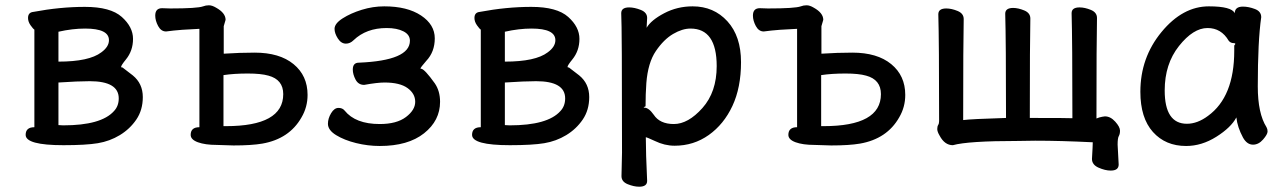

<svg xmlns="http://www.w3.org/2000/svg" viewBox="-20 -522 4863 726"><path d="M219 -48Q363 -48 411 -102Q429 -121 429 -150Q429 -215 319 -215Q276 -215 201 -210V-49ZM201 -289Q317 -289 363 -324Q392 -345 392 -370Q392 -414 302 -414Q254 -414 201 -402ZM220 27Q77 27 77 -12Q77 -41 110 -41V-410Q105 -413 95.5 -426.5Q86 -440 86 -454Q86 -475 106 -477Q207 -496 301 -496Q398 -496 440.5 -458Q483 -420 483 -375Q483 -330 456 -297Q438 -275 438 -269Q438 -267 441 -267H443L482 -237Q520 -206 520 -155Q520 -106 495.5 -70Q471 -34 433 -11Q395 12 350 19.5Q305 27 220 27Z M834 -45Q1051 -45 1051 -166Q1051 -221 995 -236Q967 -244 917 -244Q865 -244 825 -238V-45ZM863 28 800 26Q756 26 728.5 16Q701 6 701 -12Q701 -41 734 -41V-413Q654 -409 637 -406.5Q620 -404 608 -403Q589 -403 578 -423.5Q567 -444 567 -463Q567 -491 593 -491L624 -490Q726 -490 748 -498Q758 -502 770 -502Q782 -502 797 -493Q833 -473 833 -447L826 -423V-319Q887 -323 943 -323Q1037 -323 1090 -279.5Q1143 -236 1143 -163Q1143 -117 1120 -78Q1074 3 972 21Q931 28 863 28Z M1416 30Q1371 30 1326.5 19Q1282 8 1251 -11Q1220 -30 1220 -54Q1220 -74 1232 -94Q1244 -114 1260 -114Q1275 -114 1283 -104Q1324 -53 1416 -53Q1480 -53 1515 -79.5Q1550 -106 1550 -137Q1550 -168 1521 -189Q1492 -210 1434 -210Q1407 -210 1357 -201Q1335 -201 1324.5 -221Q1314 -241 1314 -259Q1314 -285 1337 -285Q1530 -293 1530 -368Q1530 -391 1505.5 -403.5Q1481 -416 1442 -416Q1365 -416 1317 -370Q1304 -357 1288 -357Q1270 -357 1257.5 -376.5Q1245 -396 1245 -413Q1245 -433 1275.5 -452.5Q1306 -472 1348 -485Q1390 -498 1433 -498Q1520 -498 1572 -463.5Q1624 -429 1624 -377Q1624 -326 1592 -292Q1570 -267 1570 -263Q1570 -262 1571 -262H1573Q1586 -260 1624 -207Q1644 -178 1644 -137Q1644 -66 1583.5 -18Q1523 30 1416 30Z M1907 -48Q2051 -48 2099 -102Q2117 -121 2117 -150Q2117 -215 2007 -215Q1964 -215 1889 -210V-49ZM1889 -289Q2005 -289 2051 -324Q2080 -345 2080 -370Q2080 -414 1990 -414Q1942 -414 1889 -402ZM1908 27Q1765 27 1765 -12Q1765 -41 1798 -41V-410Q1793 -413 1783.5 -426.5Q1774 -440 1774 -454Q1774 -475 1794 -477Q1895 -496 1989 -496Q2086 -496 2128.5 -458Q2171 -420 2171 -375Q2171 -330 2144 -297Q2126 -275 2126 -269Q2126 -267 2129 -267H2131L2170 -237Q2208 -206 2208 -155Q2208 -106 2183.5 -70Q2159 -34 2121 -11Q2083 12 2038 19.5Q1993 27 1908 27Z M2528 -53Q2582 -53 2636 -113.5Q2690 -174 2690 -272Q2690 -414 2591 -414Q2560 -414 2525 -393.5Q2490 -373 2460 -329Q2430 -285 2424 -208Q2421 -167 2421 -120Q2414 -117 2414 -116Q2414 -115 2416 -115Q2433 -115 2452 -88Q2475 -53 2528 -53ZM2397 184Q2377 184 2353.5 174.5Q2330 165 2330 144L2332 55Q2332 -421 2329 -472Q2329 -494 2359 -494Q2379 -494 2403 -484.5Q2427 -475 2427 -454L2425 -417Q2442 -446 2491.5 -472Q2541 -498 2599 -498Q2679 -498 2730.5 -441.5Q2782 -385 2782 -287Q2782 -191 2749.5 -121.5Q2717 -52 2660 -11.5Q2603 29 2531 29Q2493 29 2456 11Q2426 -3 2422 -3V-2Q2422 56 2427 162Q2427 184 2397 184Z M3094 -45Q3311 -45 3311 -166Q3311 -221 3255 -236Q3227 -244 3177 -244Q3125 -244 3085 -238V-45ZM3123 28 3060 26Q3016 26 2988.5 16Q2961 6 2961 -12Q2961 -41 2994 -41V-413Q2914 -409 2897 -406.5Q2880 -404 2868 -403Q2849 -403 2838 -423.5Q2827 -444 2827 -463Q2827 -491 2853 -491L2884 -490Q2986 -490 3008 -498Q3018 -502 3030 -502Q3042 -502 3057 -493Q3093 -473 3093 -447L3086 -423V-319Q3147 -323 3203 -323Q3297 -323 3350 -279.5Q3403 -236 3403 -163Q3403 -117 3380 -78Q3334 3 3232 21Q3191 28 3123 28Z M4180 123Q4159 123 4134 112Q4109 101 4109 79Q4112 28 4112 16Q3991 10 3894 10L3829 11Q3640 11 3583 27Q3552 27 3533 -9Q3524 -24 3524 -34Q3524 -44 3527.5 -49.5Q3531 -55 3531 -64Q3531 -366 3528 -468Q3528 -490 3558 -490Q3578 -490 3601 -480.5Q3624 -471 3624 -450Q3622 -366 3622 -68Q3652 -72 3784 -76Q3784 -368 3781 -470Q3781 -492 3811 -492Q3830 -492 3853 -482.5Q3876 -473 3876 -452Q3874 -368 3874 -76Q4022 -76 4035 -75Q4035 -370 4032 -472Q4032 -494 4062 -494Q4082 -494 4105 -484.5Q4128 -475 4128 -454Q4126 -370 4126 -74L4137 -78Q4148 -81 4158 -82Q4179 -82 4197 -62Q4215 -42 4215 -28Q4215 -15 4210.5 -7.5Q4206 0 4206 25L4210 100Q4210 123 4180 123Z M4468 -54Q4508 -54 4548 -84Q4647 -156 4647 -330V-350Q4651 -354 4651 -356Q4651 -359 4645 -359Q4633 -359 4626 -368Q4598 -416 4546 -416Q4492 -416 4438 -348Q4384 -280 4384 -180Q4384 -54 4468 -54ZM4465 30Q4387 30 4339.5 -23Q4292 -76 4292 -175Q4292 -304 4372 -401Q4452 -498 4551 -498Q4637 -498 4649 -472Q4649 -497 4680 -497Q4701 -497 4725 -488Q4749 -479 4749 -457Q4736 -367 4736 -195Q4736 -93 4769 -41Q4773 -34 4773 -25Q4773 -14 4756 5.5Q4739 25 4718 25Q4695 25 4680 -2Q4659 -41 4655 -78Q4635 -40 4579.5 -5Q4524 30 4465 30Z"/></svg>

Font: LXGW ZhenKai
Style: Regular
Weight: 400
Designer: LXGW / Fontworks Inc.
Foundry: LXGW / Fontworks Inc.
Version: Version 0.800;June 8, 2025